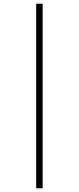

<svg xmlns="http://www.w3.org/2000/svg" viewBox="-20 -731 426 1040"><path d="M176 289V-711H211V289Z"/></svg>

Font: EauTestText Light
Style: Regular
Weight: 300
Designer: Christian Thalmann (Catharsis Fonts)
Version: Version 0.001;PS 000.001;hotconv 1.0.88;makeotf.lib2.5.64775